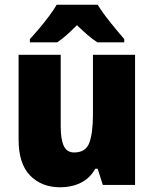

<svg xmlns="http://www.w3.org/2000/svg" viewBox="-20 -786 654 816"><path d="M554 -553V0H417L395 -69H385Q362 -28 323 -9Q284 10 236 10Q157 10 108 -40Q59 -90 59 -193V-553H238V-249Q238 -194 251 -166Q264 -138 295 -138Q345 -138 360 -180Q375 -222 375 -299V-553ZM395 -766Q416 -732 448.5 -691.5Q481 -651 508 -620V-606H394Q372 -620 351.5 -638Q331 -656 307 -679Q283 -655 263.5 -637.5Q244 -620 223 -606H107V-620Q124 -638 146 -664Q168 -690 188.5 -717.5Q209 -745 221 -766Z"/></svg>

Font: Noto Sans Hebrew SemiCondensed Black
Style: Regular
Weight: 900
Width: 4
Designer: Ben Nathan
Foundry: Google LLC
Version: Version 3.001; ttfautohint (v1.8.4.7-5d5b)